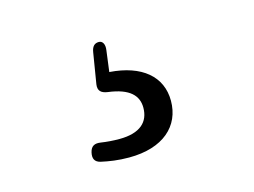

<svg xmlns="http://www.w3.org/2000/svg" viewBox="-50 -86 535 405"><g transform="rotate(-15 218.0 117.0)"><path d="M173 9 162 76C160 90 167 96 181 98C228 104 245 123 245 149C245 180 225 200 179 200C166 200 152 199 139 197C126 195 118 199 115 212C112 225 116 233 128 236C146 240 165 243 189 243C264 243 305 205 305 150C305 97 265 63 195 58L201 12C203 -1 198 -9 190 -9C181 -9 175 -4 173 9Z"/></g></svg>

Font: 寒蝉锦书宋 Text
Style: Regular
Weight: 400
Designer: 寒蝉锦书宋{Warren} 思源宋体{Ryoko NISHIZUKA 西塚涼子 (kana & ideographs); Frank Grießhammer (Latin, Greek & Cyrillic); Wenlong ZHANG 
Foundry: Adobe & ChillType
Version: Version 2.000;Glyphs 3.1.1 (3135)